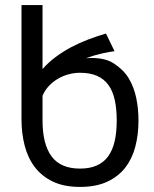

<svg xmlns="http://www.w3.org/2000/svg" viewBox="-20 -736 617 767"><path d="M149.9 -715.8V-460Q173.3 -486.8 202.6 -508.5Q231.9 -530.3 264.6 -547.6Q297.4 -564.9 332.8 -578.4Q368.2 -591.8 403.3 -602.1L437.5 -531.7Q419.4 -529.3 387.9 -522.5Q356.4 -515.6 323.2 -503.4Q394 -508.8 433.8 -483.2Q473.6 -457.5 494.4 -422.9Q515.1 -388.2 524.2 -345Q533.2 -301.8 533.2 -254.4Q533.2 -198.2 520.5 -149.9Q507.8 -101.6 480 -65.9Q452.1 -30.3 407.7 -9.8Q363.3 10.7 299.8 10.7Q235.8 10.7 191.4 -10.5Q147 -31.7 119.1 -68.4Q91.3 -105 78.6 -154.1Q65.9 -203.1 65.9 -259.3V-715.8ZM299.3 -445.3Q276.9 -445.3 254.2 -439.2Q231.4 -433.1 211.4 -421.4Q191.4 -409.7 175.3 -392.6Q159.2 -375.5 149.9 -353.5V-254.4Q149.9 -160.6 185.8 -111.6Q221.7 -62.5 299.8 -62.5Q338.9 -62.5 366.7 -75Q394.5 -87.4 412.1 -111.6Q429.7 -135.7 438 -171.6Q446.3 -207.5 446.3 -254.4Q446.3 -300.8 438.5 -336.4Q430.7 -372.1 413.3 -396.2Q396 -420.4 367.9 -432.9Q339.8 -445.3 299.3 -445.3Z"/></svg>

Font: Arian AMU
Style: Regular
Weight: 400
Designer: Ruben Hakobyan (Tarumian)
Foundry: Ruben Hakobyan (Tarumian)
Version: Version 4.003